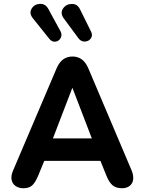

<svg xmlns="http://www.w3.org/2000/svg" viewBox="-20 -973 755 1001"><path d="M48 -83.4 275.5 -617.7Q289.1 -648.9 309.7 -663.7Q330.2 -678.4 358.3 -678.4Q385.6 -678.4 406 -663.7Q426.5 -648.9 440.1 -617.7L666.6 -83.4Q677 -57.6 674.2 -36.7Q671.4 -15.8 655.9 -3.7Q640.3 8.4 615.7 8.4Q585.2 8.4 567.1 -6.8Q549.1 -22.1 535.4 -55.6L487.4 -174.5L550.4 -134.4H168.8L227.4 -174.5L178.4 -55.6Q163.5 -20.3 147.3 -5.9Q131 8.4 102.6 8.4Q76.9 8.4 60.3 -3.9Q43.6 -16.3 40.2 -37Q36.8 -57.8 48 -83.4ZM241.7 -214.4 212.4 -251.5H501.4L473 -214.4L357.3 -515.6ZM396.9 -925 454.8 -808.1Q464.7 -788.3 453.5 -772.6Q442.4 -757 422.2 -756.3Q402.1 -755.6 388.5 -774.2L312.7 -876.9Q292.7 -903.9 308.1 -927.7Q323.6 -951.4 353.2 -952.4Q382.9 -953.5 396.9 -925ZM232.1 -926.2 295 -810.7Q305.3 -791.9 296.4 -775.2Q287.6 -758.4 269.2 -755.9Q250.7 -753.4 237.1 -770.6L151.9 -877.1Q130.5 -903.1 144.5 -927.2Q158.5 -951.2 187.6 -952.8Q216.6 -954.5 232.1 -926.2Z"/></svg>

Font: SN Pro Thin
Style: Regular
Weight: 200
Designer: Tobias Whetton
Foundry: Supernotes
Version: Version 1.003;Glyphs 3.3 (3324)